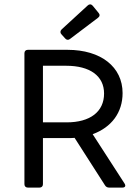

<svg xmlns="http://www.w3.org/2000/svg" viewBox="-20 -851 626 871"><path d="M426.8 -793 400.4 -825.2C393.6 -833 384.8 -833 377.9 -826.2L259.8 -717.8C252.9 -710.9 252 -702.1 258.8 -695.3L275.4 -676.8C281.2 -669.9 289.1 -668 296.9 -673.8L424.8 -770.5C433.6 -777.3 433.6 -785.2 426.8 -793ZM544.9 -18.6 400.4 -242.2C485.4 -273.4 536.1 -339.8 536.1 -428.7C536.1 -546.9 438.5 -625 286.1 -625H106.4C96.7 -625 90.8 -619.1 90.8 -609.4V-15.6C90.8 -5.9 96.7 0 106.4 0H159.2C168.9 0 174.8 -5.9 174.8 -15.6V-224.6H287.1C297.9 -224.6 307.6 -224.6 318.4 -225.6L456.1 -10.7C460 -3.9 466.8 0 474.6 0H535.2C547.9 0 551.8 -7.8 544.9 -18.6ZM282.2 -295.9H174.8V-552.7H280.3C387.7 -552.7 452.1 -506.8 452.1 -426.8C452.1 -343.8 388.7 -295.9 282.2 -295.9Z"/></svg>

Font: Ed Sans Neue
Style: Regular
Weight: 400
Designer: Stephen Hutchings
Version: Version 1.004;PS 001.004;hotconv 1.0.88;makeotf.lib2.5.64775